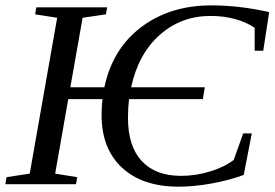

<svg xmlns="http://www.w3.org/2000/svg" viewBox="-31 -682 1017 711"><path d="M630.9 9.3Q496.6 9.3 420.9 -61Q345.2 -131.3 345.2 -255.4Q345.2 -289.6 348.6 -314.9H221.7L173.3 -39.1L254.9 -25.9L250.5 0H-11.2L-6.8 -25.9L79.1 -39.1L180.7 -616.2L99.1 -628.9L103.5 -654.8H365.7L361.3 -628.9L274.9 -616.2L229.5 -358.9H355.5Q385.7 -501.5 492.2 -581.8Q598.6 -662.1 752 -662.1Q855 -662.1 965.8 -637.2L943.8 -494.1H912.1V-579.1Q881.3 -600.1 838.9 -611.6Q796.4 -623 749 -623Q639.6 -623 560.3 -552.5Q481 -481.9 454.6 -358.9H727.5L720.2 -314.9H446.8Q442.9 -280.8 442.9 -245.6Q442.9 -140.6 493.9 -85.7Q544.9 -30.8 639.2 -30.8Q694.8 -30.8 748 -47.4Q801.3 -64 834.5 -89.8L869.6 -188H901.4L871.6 -34.2Q815.4 -13.7 750.7 -2.2Q686 9.3 630.9 9.3Z"/></svg>

Font: Liberation Serif
Style: Italic
Weight: 400
Italic angle: -16.333°
Designer: Steve Matteson
Foundry: Ascender Corporation
Version: Version 2.1.5